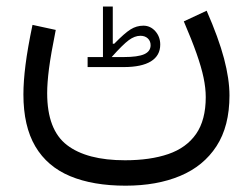

<svg xmlns="http://www.w3.org/2000/svg" viewBox="-20 -361 791 602"><path d="M330.1 -182.1Q365.2 -221.4 383.8 -235.1Q402.4 -248.8 420.2 -248.8Q434.6 -248.8 443.4 -240.6Q452.2 -232.4 452.2 -219.2Q452.2 -200 432.2 -191Q412.1 -182.1 367.9 -182.1ZM302.8 -182.1H254.7V-150.7H367.9Q424.1 -150.7 453.3 -168.7Q482.4 -186.8 482.4 -221.2Q482.4 -245.8 467 -263.2Q451.5 -280.5 429.6 -280.5Q408.1 -280.5 389.5 -268.9Q370.8 -257.3 338.1 -223.8H333.6V-340.6H302.8ZM556.3 -294Q581.1 -236.3 596.2 -193.5Q611.3 -150.7 618.2 -117.8Q625.1 -85 625.1 -56.4Q625.1 15.4 594.8 59Q564.5 102.5 507.8 122Q451.1 141.5 371.9 141.5Q252.2 141.5 190 93.8Q127.9 46.1 127.9 -68.9Q127.9 -101.2 133.7 -146.4Q139.6 -191.6 154.8 -267.2L81.9 -283Q66.6 -210 60 -157.7Q53.4 -105.4 53.4 -65.1Q53.4 34.8 90.8 98.1Q128.2 161.4 199.9 191.3Q271.6 221.2 373.7 221.2Q471.9 221.2 545 190.5Q618.1 159.9 658.8 97.3Q699.5 34.7 699.5 -61.6Q699.5 -113.1 682.4 -177.7Q665.3 -242.2 627.9 -327.4Z"/></svg>

Font: Estedad-FD VF
Style: Regular
Weight: 100
Designer: Amin Abedi
Version: Version 7.3